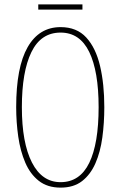

<svg xmlns="http://www.w3.org/2000/svg" viewBox="-20 -848 551 878"><path d="M457 -358Q457 -286 448 -219.5Q439 -153 416.5 -101.5Q394 -50 355.5 -20Q317 10 257 10Q197 10 157.5 -21Q118 -52 95.5 -104.5Q73 -157 63.5 -223Q54 -289 54 -358Q54 -541 106.5 -632.5Q159 -724 257 -724Q331 -724 374.5 -676.5Q418 -629 437.5 -546.5Q457 -464 457 -358ZM80 -358Q80 -195 126 -105Q172 -15 257 -15Q345 -15 388 -103Q431 -191 431 -358Q431 -522 388 -610.5Q345 -699 257 -699Q167 -699 123.5 -609.5Q80 -520 80 -358ZM357 -828V-804H155V-828Z"/></svg>

Font: Noto Sans Lao Looped ExtraCondensed Thin
Style: Regular
Weight: 100
Width: 2
Designer: Mark Frömberg, Ben Mitchell
Foundry: The Fontpad Ltd
Version: Version 1.002; ttfautohint (v1.8.4.7-5d5b)